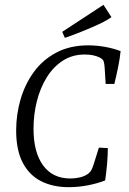

<svg xmlns="http://www.w3.org/2000/svg" viewBox="-20 -766 533 796"><path d="M265 10Q199 10 150 -15Q101 -40 74 -92Q47 -144 47 -225Q47 -292 65.5 -355Q84 -418 121 -468.5Q158 -519 214.5 -548.5Q271 -578 346 -578Q381 -578 416.5 -571.5Q452 -565 480 -554Q477 -523 469.5 -486.5Q462 -450 454 -418H418L414 -484Q413 -501 410 -511Q407 -521 392 -528Q368 -540 331 -540Q280 -540 240.5 -514.5Q201 -489 174 -445.5Q147 -402 133 -347Q119 -292 119 -232Q119 -135 158.5 -80.5Q198 -26 272 -26Q292 -26 311 -30.5Q330 -35 343 -44Q354 -52 359 -61.5Q364 -71 368 -84L390 -154L427 -152Q427 -122 424 -87Q421 -52 416 -18Q386 -6 346 2Q306 10 265 10ZM249 -609 238 -634 409 -746 442 -695Q423 -681 389.5 -665.5Q356 -650 318.5 -635Q281 -620 249 -609Z"/></svg>

Font: Rasa Light
Style: Italic
Weight: 300
Italic angle: -7.10001°
Designer: Anna Giedrys (Yrsa+Rasa design), David Brezina (Yrsa art-direction, Rasa art-direction, design)
Foundry: Rosetta Type Foundry
Version: Version 2.004